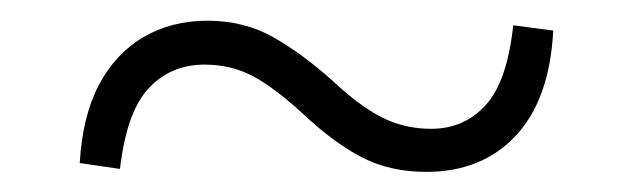

<svg xmlns="http://www.w3.org/2000/svg" viewBox="-20 -470 620 189"><path d="M307.6 -390.3Q333.3 -366.1 355.6 -354.6Q378 -343.2 404.4 -343.2Q436.6 -343.2 457.9 -366.3Q479.2 -389.3 485.2 -445.1L524.6 -439.9Q521 -371.9 487.7 -336.4Q454.4 -300.8 399.6 -300.8Q363.7 -300.8 335.9 -315.3Q308.1 -329.7 277 -359.1Q249.3 -384.4 228.2 -395.4Q207.1 -406.4 181.3 -406.4Q148.2 -406.4 126.4 -383.2Q104.6 -359.9 98.1 -303.7L58.5 -309.5Q61.1 -355.4 77.3 -386.3Q93.5 -417.1 121.1 -433.4Q148.6 -449.6 184.3 -449.6Q220.3 -449.6 249 -433.4Q277.7 -417.1 307.6 -390.3Z"/></svg>

Font: Noto Serif SC ExtraLight
Style: Regular
Weight: 200
Designer: Ryoko NISHIZUKA 西塚涼子 (kana & ideographs); Frank Grießhammer (Latin, Greek & Cyrillic); Wenlong ZHANG 张文龙 (bopomofo); San
Foundry: Adobe
Version: Version 2.002-H1;hotconv 1.1.0;makeotfexe 2.6.0